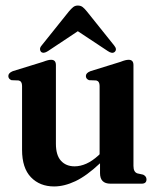

<svg xmlns="http://www.w3.org/2000/svg" viewBox="-20 -662 558 692"><path d="M59.5 -122V-352.5Q59.5 -369 47.5 -372L21.5 -373Q10 -377.5 10 -388Q10 -399 26 -405.5L134.5 -439Q146.5 -443.5 152.8 -445Q159 -446.5 164.5 -446.5Q181.5 -446.5 181.5 -427.5V-144Q181.5 -102.5 199.8 -82.5Q218 -62.5 249 -62.5Q269.5 -62.5 291 -72Q312.5 -81.5 335 -102L339 -106V-352.5Q339 -369 327 -372L301 -373Q289.5 -377.5 289.5 -388Q289.5 -399 306 -405.5L414 -439Q425.5 -443.5 432 -445Q438.5 -446.5 444 -446.5Q461 -446.5 461 -427.5V-64Q461 -41.5 475.5 -37L496 -32.5Q508 -26.5 508 -15.5Q508 0 490.5 0H378Q340.5 0 340.5 -38V-73.5Q292 -28 251.8 -9Q211.5 10 175 10Q123.5 10 91.5 -23.2Q59.5 -56.5 59.5 -122ZM153 -478Q137 -467.5 128 -475Q124.5 -478.5 124.2 -484.8Q124 -491 130 -498L228.5 -621Q236.5 -630.5 243.5 -636.2Q250.5 -642 260.5 -642Q271 -642 278 -636.5Q285 -631 293 -621L391.5 -498Q403 -484 393.5 -475Q384.5 -467 368.5 -478L260.5 -549.5Z"/></svg>

Font: Fraunces 144pt S050 SemiBold
Style: Regular
Weight: 600
Version: Version 1.000; ttfautohint (v1.8.3)